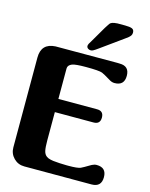

<svg xmlns="http://www.w3.org/2000/svg" viewBox="-133 -1000 846 1084"><g transform="rotate(15 290.0 -458.0)"><path d="M509.8 -113.8Q566.9 -113.8 566.9 -57.1Q566.9 0 509.8 0H116.7Q80.1 0 54.7 -25.4Q29.3 -51.3 29.3 -87.9V-612.8Q29.3 -695.8 111.8 -700.2L473.6 -700.7L486.8 -700.2Q543.5 -700.2 543.5 -643.6Q543.5 -586.4 486.8 -586.4Q473.1 -586.4 460.4 -593.3L454.6 -596.7Q417 -619.6 403.8 -625Q385.7 -632.3 307.6 -632.3Q248 -632.3 228 -625Q204.1 -615.2 204.1 -596.2V-418H430.2Q468.8 -418 468.8 -379.4Q468.8 -340.8 430.2 -340.8H204.1V-175.3Q204.1 -135.3 208.5 -115.2Q212.9 -95.2 226.6 -85.4Q235.4 -78.6 251 -75.2Q261.7 -72.8 267.1 -72.3Q302.7 -68.4 345.2 -67.9H357.9Q408.7 -67.9 426.8 -75.2Q439.9 -81.1 478 -104L483.4 -106.9Q496.6 -113.8 509.8 -113.8ZM460.9 -916Q488.8 -916 501.5 -910.6Q514.2 -905.3 514.2 -888.2Q514.2 -878.4 509.8 -871.6Q504.9 -864.3 497.6 -858.4Q489.7 -852.5 481.4 -846.2L350.6 -752L334.5 -740.7Q329.1 -736.8 322.3 -733.4Q315.4 -730 309.1 -730Q299.3 -730 292.5 -735.4Q285.2 -741.2 285.2 -750Q285.2 -759.8 300.8 -782.7L353.5 -873Q366.2 -894 371.6 -900.9Q376.5 -907.7 386.2 -911.1Q395.5 -914.6 416 -916Z"/></g></svg>

Font: inglobal
Style: Bold
Weight: 700
Designer: Andrey Kochetov, Denis Davydov, Evgeny Yurtaev
Foundry: inglobal.ru
Version: Version 1.00 September 25, 2014, initial release